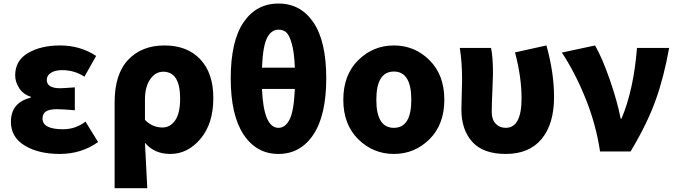

<svg xmlns="http://www.w3.org/2000/svg" viewBox="-20 -833 3718 1056"><path d="M308.6 13.7Q192.4 13.7 116.2 -32.2Q40 -78.1 40 -163.1Q40 -269.5 149.4 -295.9V-300.8Q108.4 -313.5 85.9 -347.7Q63.5 -381.8 63.5 -418.9Q63.5 -500 134.3 -541.5Q205.1 -583 310.5 -583Q420.9 -583 508.8 -525.4L444.3 -411.1Q389.6 -447.3 321.3 -447.3Q283.2 -447.3 260.3 -432.6Q237.3 -418 237.3 -393.6Q237.3 -347.7 310.5 -347.7Q326.2 -347.7 391.6 -352.5V-226.6Q380.9 -227.5 360.4 -229Q339.8 -230.5 323.2 -231.4Q306.6 -232.4 293 -232.4Q252 -232.4 232.9 -220.2Q213.9 -208 213.9 -180.7Q213.9 -122.1 327.1 -122.1Q395.5 -122.1 450.2 -164.1L519.5 -51.8Q427.7 13.7 308.6 13.7Z M610.4 202.1V-269.5Q610.4 -425.8 685.1 -504.4Q759.8 -583 884.8 -583Q1009.8 -583 1081.5 -506.8Q1153.3 -430.7 1153.3 -293.9Q1153.3 -153.3 1083 -69.8Q1012.7 13.7 917 13.7Q828.1 13.7 777.3 -47.9Q782.2 38.1 790 202.1ZM874 -131.8Q916 -131.8 943.4 -170.9Q970.7 -210 970.7 -291Q970.7 -438.5 877.9 -438.5Q834 -438.5 805.7 -396.5Q777.3 -354.5 777.3 -287.1V-173.8Q817.4 -131.8 874 -131.8Z M1601.6 -343.8H1420.9Q1429.7 -129.9 1511.7 -129.9Q1549.8 -129.9 1573.2 -176.8Q1596.7 -223.6 1601.6 -343.8ZM1420.9 -460.9H1601.6Q1598.6 -543.9 1585 -592.3Q1571.3 -640.6 1554.2 -655.3Q1537.1 -669.9 1511.7 -669.9Q1472.7 -669.9 1449.2 -625.5Q1425.8 -581.1 1420.9 -460.9ZM1249 -402.3Q1249 -606.4 1319.3 -710Q1389.6 -813.5 1511.7 -813.5Q1633.8 -813.5 1704.1 -709.5Q1774.4 -605.5 1774.4 -402.3Q1774.4 -199.2 1703.6 -92.8Q1632.8 13.7 1511.7 13.7Q1390.6 13.7 1319.8 -92.8Q1249 -199.2 1249 -402.3Z M1868.2 -284.2Q1868.2 -420.9 1950.2 -502Q2032.2 -583 2146.5 -583Q2260.7 -583 2342.3 -502Q2423.8 -420.9 2423.8 -284.2Q2423.8 -148.4 2342.3 -67.4Q2260.7 13.7 2146.5 13.7Q2032.2 13.7 1950.2 -67.4Q1868.2 -148.4 1868.2 -284.2ZM2146.5 -129.9Q2242.2 -129.9 2242.2 -284.2Q2242.2 -439.5 2146.5 -439.5Q2049.8 -439.5 2049.8 -284.2Q2049.8 -129.9 2146.5 -129.9Z M2761.7 13.7Q2637.7 13.7 2577.6 -52.7Q2517.6 -119.1 2517.6 -231.4Q2517.6 -257.8 2519.5 -311.5Q2521.5 -365.2 2521.5 -391.6Q2521.5 -494.1 2508.8 -569.3H2680.7Q2691.4 -521.5 2691.4 -426.8Q2691.4 -409.2 2688 -333.5Q2684.6 -257.8 2684.6 -215.8Q2684.6 -175.8 2706.1 -152.8Q2727.5 -129.9 2761.7 -129.9Q2848.6 -129.9 2848.6 -292Q2848.6 -409.2 2812.5 -544.9L2985.4 -583Q3027.3 -432.6 3027.3 -299.8Q3027.3 -151.4 2959 -68.8Q2890.6 13.7 2761.7 13.7Z M3280.3 0Q3257.8 -149.4 3200.7 -291Q3143.6 -432.6 3070.3 -543.9L3252.9 -583Q3293.9 -510.7 3335 -391.6Q3376 -272.5 3393.6 -180.7H3398.4Q3465.8 -341.8 3483.4 -569.3H3660.2Q3631.8 -409.2 3585.4 -280.3Q3539.1 -151.4 3448.2 0Z"/></svg>

Font: Bpmf Zihi Sans Heavy
Style: Heavy
Weight: 900
Foundry: But Ko
Version: Version 1.320